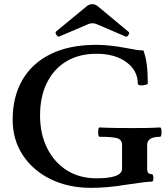

<svg xmlns="http://www.w3.org/2000/svg" viewBox="-20 -892 809 925"><path d="M419 13Q309 13 223.5 -29Q138 -71 89.5 -145Q41 -219 41 -315Q41 -426 88 -507Q135 -588 225 -632Q315 -676 444 -676Q506 -676 586 -661Q617 -655 636 -652Q655 -649 671 -649Q682 -619 687 -581.5Q692 -544 692 -491Q692 -486 680.5 -483Q669 -480 657 -481Q645 -482 644 -488Q644 -552 589 -592.5Q534 -633 445 -633Q361 -633 300 -596.5Q239 -560 206 -493Q173 -426 173 -336Q173 -247 207 -178.5Q241 -110 302 -71.5Q363 -33 445 -33Q568 -33 568 -79V-194Q568 -219 545 -226Q522 -233 460 -233Q455 -233 453.5 -244Q452 -255 453.5 -266.5Q455 -278 460 -278Q500 -276 539.5 -275.5Q579 -275 618 -275Q651 -275 684.5 -275.5Q718 -276 751 -278Q756 -278 757.5 -266.5Q759 -255 757.5 -244Q756 -233 751 -233Q689 -233 689 -194V-77Q689 -53 711 -53Q716 -53 718 -44Q720 -35 718.5 -26Q717 -17 711 -17Q697 -17 665.5 -13Q634 -9 587 -2Q539 6 497.5 9.5Q456 13 419 13ZM265 -716Q259 -713 252 -723.5Q245 -734 250 -740L398 -862Q411 -872 425 -872Q438 -872 451 -862L600 -738Q605 -733 598.5 -723Q592 -713 585 -716L445 -776Q440 -778 435 -779Q430 -780 425 -780Q414 -780 406 -776Z"/></svg>

Font: Junicode SmExp
Style: Bold
Weight: 700
Width: 6
Designer: Peter S. Baker
Version: Version 2.205; ttfautohint (v1.8.4)